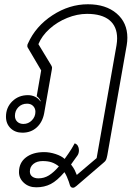

<svg xmlns="http://www.w3.org/2000/svg" viewBox="-20 -613 658 900"><path d="M308 256Q307 251 302.5 238.5Q298 226 293.5 215.5Q289 205 282 194Q248 234 218 249.5Q188 265 150 265Q115 265 92 244Q69 223 69 194Q69 150 101.5 125Q134 100 187 100Q213 100 240.5 109Q268 118 283 132Q288 125 302 105Q316 85 330 59Q340 62 345 71Q350 80 350 91Q350 106 343 116L325 141L313 158Q325 174 330 184Q335 194 340 207L433 128L526 -400Q529 -418 529 -433Q529 -489 493 -518.5Q457 -548 388 -548Q342 -548 295 -529Q248 -510 212 -477.5Q176 -445 160 -406L220 -307Q224 -300 224 -296Q224 -291 223 -287L187 -82Q179 -40 152 -15.5Q125 9 85 9Q51 9 29.5 -12Q8 -33 8 -66Q8 -109 37.5 -138Q67 -167 111 -167Q129 -167 144.5 -159.5Q160 -152 169 -138L171 -139Q167 -147 162.5 -152.5Q158 -158 152 -162L173 -283L110 -390Q108 -394 108 -397Q108 -405 111 -409Q147 -490 226 -541.5Q305 -593 392 -593Q476 -593 526.5 -550Q577 -507 577 -436Q577 -419 574 -401L483 115Q480 130 477 136.5Q474 143 465 150L338 259Q333 263 329.5 265Q326 267 322 267Q312 267 308 256ZM146 -89Q146 -105 135.5 -116Q125 -127 107 -127Q82 -127 66 -110.5Q50 -94 50 -70Q50 -53 61 -42.5Q72 -32 90 -32Q113 -32 129.5 -49Q146 -66 146 -89ZM256 167Q240 154 222.5 148Q205 142 180 142Q153 142 136.5 155.5Q120 169 120 191Q120 206 131 214.5Q142 223 160 223Q187 223 209.5 209Q232 195 256 167Z"/></svg>

Font: K2D Thin
Style: Italic
Weight: 100
Italic angle: -10°
Designer: Katatrad Aksorn Co.,Ltd.
Foundry: Cadson Demak Co.,Ltd.
Version: Version 1.000; ttfautohint (v1.6)